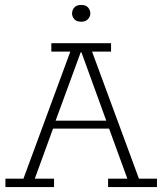

<svg xmlns="http://www.w3.org/2000/svg" viewBox="-20 -758 658 778"><path d="M2 0V-34H75L265 -549H188V-583H430V-549H353L543 -34H616V0H418V-34H496L418 -248L437 -237H188L199 -248L121 -34H199V0ZM201 -257 194 -269H420L415 -257L310 -546H307ZM309 -670Q290 -670 281 -680.5Q272 -691 272 -703Q272 -717 281 -727.5Q290 -738 309 -738Q328 -738 337 -727.5Q346 -717 346 -703Q346 -691 336.5 -680.5Q327 -670 309 -670Z"/></svg>

Font: Rokkitt SemiBold ExtraLight
Style: Regular
Weight: 250
Version: Version 3.103